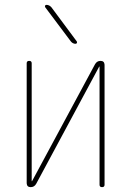

<svg xmlns="http://www.w3.org/2000/svg" viewBox="-20 -770 540 790"><path d="M271.5 -599.6 166 -740.2Q164.1 -743.2 165.5 -746.6Q167 -750 170.9 -750Q182.6 -750 191.4 -740.2L295.9 -599.6Q297.9 -596.7 296.4 -593.3Q294.9 -589.8 291 -589.8Q279.3 -589.8 271.5 -599.6ZM106.4 0Q90.8 0 89.8 -15.6V-509.8Q89.8 -519.5 100.1 -519.5Q110.4 -519.5 110.4 -509.8V-25.4Q110.4 -24.4 111.3 -24.4Q112.3 -24.4 112.3 -25.4L371.1 -505.9Q378.9 -519.5 393.6 -519.5Q409.2 -519.5 410.2 -503.9V-9.8Q410.2 0 399.9 0Q389.6 0 389.6 -9.8V-495.1Q389.6 -496.1 388.7 -496.1Q387.7 -496.1 387.7 -495.1L128.9 -13.7Q121.1 0 106.4 0Z"/></svg>

Font: Rounded Mgen+ 1m thin
Style: Regular
Weight: 100
Designer: [Source Han Sans]
Ryoko NISHIZUKA  (kana & ideographs); Paul D. Hunt (Latin, Greek & Cyrillic); Wenlong ZHANG  (bopomofo
Version: Version 1.059.20150602